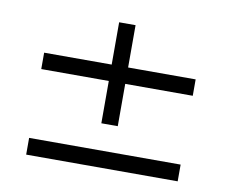

<svg xmlns="http://www.w3.org/2000/svg" viewBox="-60 -636 744 624"><g transform="rotate(10 312.5 -324.0)"><path d="M339.6 -422.9V-562.5H285.4V-422.9H62.5V-368.8H285.4V-229.2H339.6V-368.8H562.5V-422.9ZM62.5 -86.5H562.5V-141.7H62.5Z"/></g></svg>

Font: Manrope3 Light
Style: Regular
Weight: 300
Designer: Mikhail Sharanda
Foundry: Mikhail Sharanda
Version: Version 3.000;PS 003.000;hotconv 1.0.88;makeotf.lib2.5.64775